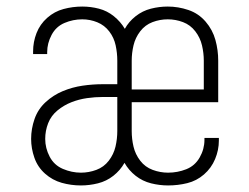

<svg xmlns="http://www.w3.org/2000/svg" viewBox="-20 -558 760 586"><path d="M227 8Q253 8 279 1.5Q305 -5 326 -21.5Q347 -38 360 -61Q373 -38 394 -21.5Q415 -5 441 1.5Q467 8 493 8Q523 8 551.5 1Q580 -6 602.5 -25.5Q625 -45 636.5 -72.5Q648 -100 648 -129V-137H604V-131Q604 -103 589.5 -77.5Q575 -52 548.5 -41.5Q522 -31 493 -31Q469 -31 446 -39.5Q423 -48 408 -67.5Q393 -87 387.5 -110.5Q382 -134 382 -158V-246H646V-373Q646 -405 637.5 -436Q629 -467 607.5 -492Q586 -517 555 -527.5Q524 -538 492 -538Q466 -538 440.5 -531.5Q415 -525 394 -508.5Q373 -492 361 -470Q348 -492 327.5 -508.5Q307 -525 282 -531.5Q257 -538 231 -538Q202 -538 174 -530.5Q146 -523 124 -503.5Q102 -484 91.5 -457Q81 -430 81 -401V-393H124V-399Q124 -426 137.5 -451.5Q151 -477 177 -488Q203 -499 231 -499Q255 -499 277 -490Q299 -481 313.5 -462Q328 -443 333 -419.5Q338 -396 338 -373V-301H294Q263 -301 232 -296.5Q201 -292 172 -280Q143 -268 119.5 -246.5Q96 -225 85.5 -195Q75 -165 75 -134Q75 -105 85 -76.5Q95 -48 117.5 -28Q140 -8 168.5 0Q197 8 227 8ZM382 -285V-373Q382 -396 387.5 -419.5Q393 -443 408 -462.5Q423 -482 445.5 -490.5Q468 -499 492 -499Q516 -499 538.5 -490.5Q561 -482 576 -462.5Q591 -443 596.5 -419.5Q602 -396 602 -373V-285ZM227 -31Q199 -31 172 -42.5Q145 -54 131.5 -80Q118 -106 118 -134Q118 -159 127 -182Q136 -205 155.5 -221Q175 -237 198 -246Q221 -255 245.5 -258.5Q270 -262 294 -262H338V-158Q338 -134 332.5 -110.5Q327 -87 312 -67.5Q297 -48 274 -39.5Q251 -31 227 -31Z"/></svg>

Font: Iosevka Sparkle Extralight
Style: Regular
Weight: 200
Designer: Belleve Invis
Foundry: Belleve Invis
Version: Version 4.5.0; ttfautohint (v1.8.3)